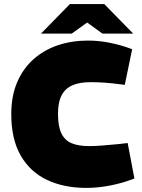

<svg xmlns="http://www.w3.org/2000/svg" viewBox="-20 -908 692 937"><path d="M401 9Q292 9 209.5 -30Q127 -69 81 -149Q35 -229 35 -351Q35 -439 63.5 -506Q92 -573 143 -618.5Q194 -664 262 -687Q330 -710 410 -710Q463 -710 517 -699Q571 -688 619 -670L625 -668L589 -494L564 -497Q526 -502 491.5 -504.5Q457 -507 421 -507Q369 -507 334 -492Q299 -477 281 -443.5Q263 -410 263 -352Q263 -292 279.5 -257.5Q296 -223 329.5 -209Q363 -195 415 -195Q445 -195 481 -198Q517 -201 560 -205L603 -210L636 -37L623 -32Q572 -13 514 -2Q456 9 401 9ZM180 -744 321 -888H489L436 -820L330 -744ZM480 -744 375 -820 321 -888H489L630 -744Z"/></svg>

Font: REM Medium Black
Style: Regular
Weight: 900
Version: Version 1.005;gftools[0.9.28]